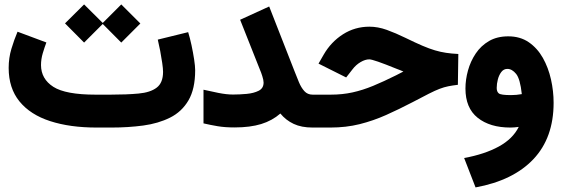

<svg xmlns="http://www.w3.org/2000/svg" viewBox="-20 -568 2504 855"><path d="M476.1 0H410.2Q291.5 0 203.4 -28.6Q115.2 -57.1 66.9 -116.2Q18.6 -175.3 18.6 -265.6Q18.6 -310.1 30.8 -350.6Q43 -391.1 58.1 -426.8L186.5 -378.9Q178.2 -356.9 170.4 -330.8Q162.6 -304.7 162.6 -277.8Q163.1 -216.3 217.5 -181.4Q272 -146.5 405.3 -146.5H472.7Q544.4 -146.5 596.9 -151.4Q649.4 -156.2 677.7 -177.7Q706.1 -199.2 706.1 -248Q706.1 -262.2 702.4 -287.6Q698.7 -313 693.4 -341.3Q688 -369.6 682.6 -391.6L817.9 -424.8Q825.7 -399.9 832.8 -366.9Q839.8 -334 844.5 -303.5Q849.1 -272.9 849.1 -255.4Q849.1 -171.9 819.3 -121.1Q789.6 -70.3 737.3 -44.2Q685.1 -18.1 617.9 -9Q550.8 0 476.1 0ZM269.5 -463.9 354.5 -548.3 437.5 -465.8 520 -548.3 605 -463.4 520 -378.4 437.5 -461.4 354.5 -378.4Z M886.2 -168.5Q916 -161.6 952.4 -154.3Q988.8 -147 1017.6 -147Q1046.9 -147 1078.4 -149.9Q1109.9 -152.8 1131.8 -163.8Q1153.8 -174.8 1153.8 -200.2Q1153.8 -211.4 1147.9 -229.5Q1142.1 -247.6 1138.2 -255.9L1049.3 -480L1178.7 -539.1L1291.5 -251Q1301.3 -225.6 1311.3 -201.7Q1321.3 -177.7 1335.4 -162.1Q1349.6 -146.5 1372.1 -146.5H1392.6V0H1372.1Q1322.3 0 1287.6 -16.4Q1252.9 -32.7 1228.5 -62.5Q1192.4 -30.8 1143.1 -15.6Q1093.8 -0.5 1024.9 -0.5Q981.4 -0.5 949.7 -5.9Q918 -11.2 886.2 -18.6Z M1373 0V-146.5H1452.6Q1504.4 -146.5 1549.8 -156.5Q1595.2 -166.5 1641.8 -185.8Q1688.5 -205.1 1743.2 -232.4L1776.4 -249.5Q1769 -252.4 1761.7 -255.6Q1754.4 -258.8 1744.6 -262.2Q1642.6 -303.7 1624.5 -303.7Q1606.4 -303.7 1585.7 -291.5Q1564.9 -279.3 1549.8 -259.3L1521.5 -223.1L1398.4 -284.7L1421.4 -324.7Q1454.1 -381.3 1507.3 -415.3Q1560.5 -449.2 1625 -449.2Q1662.6 -449.2 1702.1 -435.1Q1741.7 -420.9 1785.6 -399.4Q1829.6 -377.9 1860.8 -364.5Q1892.1 -351.1 1917 -343.8Q1941.9 -336.4 1966.3 -332.8Q1990.7 -329.1 2021 -327.6L2019 -190.4Q1994.6 -187.5 1976.3 -183.8Q1958 -180.2 1938 -172.6Q1918 -165 1889.6 -150.6Q1861.3 -136.2 1816.9 -112.8Q1756.8 -81.5 1699.5 -55.9Q1642.1 -30.3 1581.5 -15.1Q1521 0 1451.2 0Z M2290 -2.9Q2269.5 0 2252.9 0Q2161.6 0 2107.2 -43.5Q2052.7 -86.9 2052.7 -173.8Q2052.7 -213.4 2064 -254.2Q2075.2 -294.9 2098.4 -329.6Q2121.6 -364.3 2157.7 -385.3Q2193.8 -406.2 2243.2 -406.2Q2296.4 -406.2 2334.7 -379.9Q2373 -353.5 2397.5 -310.1Q2421.9 -266.6 2433.6 -214.4Q2445.3 -162.1 2445.3 -110.4Q2445.3 45.4 2355.5 140.6Q2265.6 235.8 2097.7 266.6L2046.9 135.7Q2138.7 118.7 2201.2 84.5Q2263.7 50.3 2290 -2.9ZM2303.7 -148.9Q2296.4 -216.8 2278.3 -239Q2260.3 -261.2 2239.3 -261.2Q2223.1 -261.2 2212.6 -247.6Q2202.1 -233.9 2197 -214.4Q2191.9 -194.8 2191.9 -176.3Q2191.9 -159.7 2201.2 -152.1Q2210.4 -144.5 2255.4 -144.5Q2279.8 -144.5 2303.7 -148.9Z"/></svg>

Font: Vazir Black FD
Style: Black-FD
Weight: 900
Designer: Saber Rastikerdar
Foundry: Saber Rastikerdar
Version: Version 30.0.0